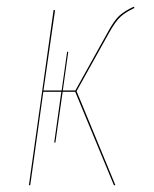

<svg xmlns="http://www.w3.org/2000/svg" viewBox="-20 -547 456 567"><path d="M377 -523.4Q350.6 -511.2 335.4 -497.1Q320.3 -482.9 301.3 -448.7L206.1 -277.8L320.8 0H316.4L202.1 -275.9H165L143.6 -126H140.1L161.1 -275.9H107.9L69.3 0H65.4L138.2 -517.1H142.6L108.4 -279.8H162.1L178.2 -394H181.6L165.5 -279.8H202.6L297.9 -451.2Q316.9 -486.3 332 -500.2Q347.2 -514.2 375 -527.3Z"/></svg>

Font: Fira Sans Compressed Four
Style: Italic
Weight: 100
Width: 3
Italic angle: -8°
Designer: Carrois Corporate & Edenspiekermann AG
Foundry: Carrois Corporate GbR & Edenspiekermann AG
Version: Version 4.203;PS 004.203;hotconv 1.0.88;makeotf.lib2.5.64775